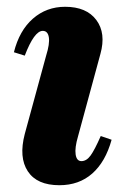

<svg xmlns="http://www.w3.org/2000/svg" viewBox="-20 -531 370 566"><path d="M155 15Q89 15 62 -26Q35 -67 53 -136L116 -367Q127 -402 124 -421Q121 -440 106 -440Q81 -440 53 -367L21 -377Q37 -441 77 -476Q117 -511 172 -511Q235 -511 264 -472Q293 -433 276 -372L210 -129Q200 -95 203 -75.5Q206 -56 220 -56Q235 -56 247 -72.5Q259 -89 277 -130L309 -119Q291 -54 252 -19.5Q213 15 155 15Z"/></svg>

Font: Platypi Light
Style: Bold Italic
Weight: 700
Italic angle: -13°
Version: Version 1.200